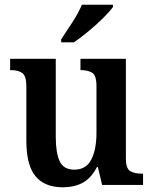

<svg xmlns="http://www.w3.org/2000/svg" viewBox="-20 -786 651 816"><path d="M248 10Q169 10 130.5 -37.5Q92 -85 92 -187V-419Q92 -462 75.5 -475Q59 -488 26 -488H23V-536H217V-204Q217 -137 233.5 -101Q250 -65 296 -65Q346 -65 368 -108Q390 -151 390 -222V-420Q390 -466 371.5 -477Q353 -488 325 -488H322V-536H515V-113Q515 -69 534 -58.5Q553 -48 581 -48H588V0H414L396 -76H392Q367 -28 331 -9Q295 10 248 10ZM240 -619Q261 -650 287.5 -691Q314 -732 328 -766H460V-756Q448 -739 419.5 -710.5Q391 -682 356.5 -653.5Q322 -625 294 -606H240Z"/></svg>

Font: Noto Serif Hebrew SemiCondensed SemiBold
Style: Regular
Weight: 600
Width: 4
Designer: Monotype Design Team
Foundry: Monotype Imaging Inc.
Version: Version 2.004; ttfautohint (v1.8.4.7-5d5b)